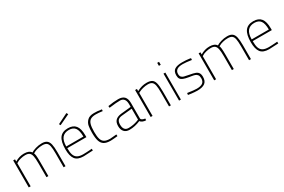

<svg xmlns="http://www.w3.org/2000/svg" viewBox="107 -1902 4557 3081"><g transform="rotate(-30 2386.0 -361.0)"><path d="M79 -500H113V-460Q193 -509 282 -509Q378 -509 411 -455Q440 -475 496 -492Q552 -509 611 -509Q671 -509 703 -485Q735 -461 747.5 -408Q760 -355 760 -259V0H725V-259Q725 -348 715.5 -393.5Q706 -439 680.5 -458Q655 -477 604 -477Q556 -477 510 -465Q464 -453 445 -440L423 -428Q442 -424 442 -261V0H407V-259Q407 -345 397.5 -391Q388 -437 363 -457Q338 -477 289 -477Q245 -477 200.5 -465.5Q156 -454 135 -440L114 -427V0H79Z M893 0ZM893 -236Q893 -376 941.5 -442.5Q990 -509 1095 -509Q1191 -509 1237 -451Q1283 -393 1283 -269V-236H929Q928 -157 944 -111.5Q960 -66 998 -44.5Q1036 -23 1105 -23Q1131 -23 1166.5 -25Q1202 -27 1234 -29L1264 -32L1266 1Q1144 9 1094 9Q983 9 938 -50.5Q893 -110 893 -236ZM1246 -268Q1246 -379 1210 -428Q1174 -477 1096 -477Q1013 -477 971 -426Q929 -375 928 -268ZM1006 -636 1198 -731 1215 -701 1021 -609Z M1396 -253Q1396 -323 1405.5 -375.5Q1415 -428 1455.5 -469Q1496 -510 1579 -510Q1612 -510 1640.5 -508Q1669 -506 1722 -498L1719 -467Q1643 -477 1596 -477Q1533 -477 1498 -456Q1463 -435 1448 -385.5Q1433 -336 1433 -246Q1433 -162 1447 -114.5Q1461 -67 1497.5 -45Q1534 -23 1602 -23L1721 -33L1723 -1Q1630 9 1594 9Q1516 9 1473.5 -17.5Q1431 -44 1413.5 -100Q1396 -156 1396 -253Z M1812 -134Q1812 -201 1845.5 -236.5Q1879 -272 1951 -282L2141 -301V-352Q2141 -414 2115 -444.5Q2089 -475 2044 -475Q2000 -475 1966.5 -472Q1933 -469 1841 -458L1838 -491Q1942 -509 2027 -509Q2104 -509 2140.5 -470.5Q2177 -432 2177 -352V-64Q2178 -49 2198 -37.5Q2218 -26 2251 -22L2249 9Q2216 9 2187.5 -3Q2159 -15 2146 -35Q2046 9 1944 9Q1881 9 1846.5 -29Q1812 -67 1812 -134ZM2113 -54 2141 -65V-268L1955 -250Q1900 -246 1875.5 -219.5Q1851 -193 1851 -140Q1851 -24 1945 -24Q2032 -24 2113 -54Z M2338 -500H2372V-460Q2423 -487 2465.5 -498Q2508 -509 2553 -509Q2618 -509 2651.5 -487Q2685 -465 2698.5 -412Q2712 -359 2712 -259V0H2678V-259Q2678 -345 2668.5 -391Q2659 -437 2633.5 -457Q2608 -477 2559 -477Q2514 -477 2467.5 -465Q2421 -453 2397 -440L2373 -427V0H2338Z M2863 0ZM2864 -500H2898V0H2864ZM2863 -700H2897V-645H2863Z M3062 -3 3033 -7 3037 -41Q3155 -23 3207 -23Q3282 -23 3317 -49.5Q3352 -76 3352 -134Q3352 -175 3335.5 -196.5Q3319 -218 3293.5 -226.5Q3268 -235 3221 -242Q3203 -244 3194 -246Q3126 -257 3091 -271.5Q3056 -286 3041.5 -309Q3027 -332 3027 -371Q3027 -449 3074 -478.5Q3121 -508 3210 -508Q3289 -508 3346 -499L3371 -494L3369 -462Q3321 -470 3276.5 -474Q3232 -478 3206 -478Q3130 -478 3096.5 -452Q3063 -426 3063 -377Q3063 -340 3080.5 -321.5Q3098 -303 3124 -296Q3150 -289 3215 -277Q3284 -265 3318.5 -252Q3353 -239 3370.5 -213Q3388 -187 3388 -139Q3388 -61 3341.5 -26Q3295 9 3200 9Q3149 9 3062 -3Z M3515 -500H3549V-460Q3629 -509 3718 -509Q3814 -509 3847 -455Q3876 -475 3932 -492Q3988 -509 4047 -509Q4107 -509 4139 -485Q4171 -461 4183.5 -408Q4196 -355 4196 -259V0H4161V-259Q4161 -348 4151.5 -393.5Q4142 -439 4116.5 -458Q4091 -477 4040 -477Q3992 -477 3946 -465Q3900 -453 3881 -440L3859 -428Q3878 -424 3878 -261V0H3843V-259Q3843 -345 3833.5 -391Q3824 -437 3799 -457Q3774 -477 3725 -477Q3681 -477 3636.5 -465.5Q3592 -454 3571 -440L3550 -427V0H3515Z M4329 -236Q4329 -376 4377.5 -442.5Q4426 -509 4531 -509Q4627 -509 4673 -451Q4719 -393 4719 -269V-236H4365Q4364 -157 4380 -111.5Q4396 -66 4434 -44.5Q4472 -23 4541 -23Q4567 -23 4602.5 -25Q4638 -27 4670 -29L4700 -32L4702 1Q4580 9 4530 9Q4419 9 4374 -50.5Q4329 -110 4329 -236ZM4682 -268Q4682 -379 4646 -428Q4610 -477 4532 -477Q4449 -477 4407 -426Q4365 -375 4364 -268Z"/></g></svg>

Font: Cairo ExtraLight
Style: Regular
Weight: 250
Designer: Mohamed Gaber, the designers of Titillium
Foundry: Kief Type Foundry
Version: Version 2.009; ttfautohint (v1.5.33-1714) -l 8 -r 50 -G 200 